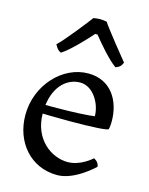

<svg xmlns="http://www.w3.org/2000/svg" viewBox="-120 -863 740 956"><g transform="rotate(15 250.0 -385.5)"><path d="M39.1 -231.4C39.1 -92.3 130.9 17.6 269 17.6C359.9 17.6 453.1 -74.7 453.1 -74.7C450.7 -101.1 425.3 -110.8 425.3 -110.8C425.3 -110.8 370.1 -58.6 302.7 -58.6C218.3 -58.6 121.6 -127.4 120.6 -259.8C120.6 -259.8 180.2 -257.8 257.8 -257.8C385.3 -257.8 455.1 -263.2 458.5 -270C458.5 -270 462.9 -281.7 462.9 -311.5C462.9 -417 406.7 -511.7 289.6 -511.7C157.7 -511.7 39.1 -386.2 39.1 -231.4ZM123 -304.7C135.7 -405.8 196.3 -457.5 262.2 -457.5C329.1 -457.5 375 -378.4 375 -314C342.3 -309.6 274.4 -304.7 161.1 -304.7ZM129.9 -576.2C170.4 -601.6 238.8 -673.8 270.5 -710.4H282.7C312.5 -672.9 369.1 -606 410.6 -576.2C431.2 -584 438 -589.8 446.3 -609.4C435.1 -622.6 326.7 -756.8 310.1 -784.2C287.1 -789.1 264.2 -789.1 241.2 -784.2C231 -768.6 125.5 -634.8 97.2 -610.8C110.4 -587.4 115.7 -582 129.9 -576.2Z"/></g></svg>

Font: Trykker
Style: Regular
Weight: 400
Designer: Magnus Gaarde
Foundry: Magnus Gaarde
Version: Version 1.001